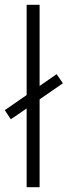

<svg xmlns="http://www.w3.org/2000/svg" viewBox="-33 -780 282 800"><path d="M78 0V-328L12 -283L-13 -321L78 -384V-760H132V-422L203 -471L229 -433L132 -366V0Z"/></svg>

Font: Noto Sans Sinhala UI Condensed Light
Style: Regular
Weight: 300
Width: 3
Designer: Jelle Bosma - Monotype Design Team
Foundry: Monotype Imaging Inc.
Version: Version 2.006; ttfautohint (v1.8.4.7-5d5b)